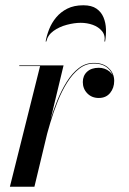

<svg xmlns="http://www.w3.org/2000/svg" viewBox="-20 -708 491 728"><path d="M17.5 0 132 -457.5H53V-460H221L110.5 0ZM147.5 -166.5Q156 -203 168.2 -244.2Q180.5 -285.5 196.5 -325.2Q212.5 -365 233 -397.8Q253.5 -430.5 279 -450Q304.5 -469.5 336 -469.5Q371.5 -469.5 392.2 -449.8Q413 -430 413 -401.5Q413 -374.5 397.5 -355.5Q382 -336.5 354.5 -336.5Q328 -336.5 311 -354Q294 -371.5 294 -397Q294 -421 310.2 -436Q326.5 -451 354.5 -451Q377.5 -451 394.8 -437.2Q412 -423.5 412 -401.5H410.5Q410.5 -428.5 390.8 -447.8Q371 -467 336 -467Q305 -467 280 -447.2Q255 -427.5 234.8 -395.2Q214.5 -363 198.8 -323.5Q183 -284 170.8 -243Q158.5 -202 150 -166.5ZM153 -550.5Q157 -573.5 166.5 -597.5Q176 -621.5 193 -642Q210 -662.5 235.2 -675.2Q260.5 -688 296 -688Q327.5 -688 345.8 -675.2Q364 -662.5 372.5 -642Q381 -621.5 381.8 -597.5Q382.5 -573.5 378.5 -550.5H376Q380 -574 366.8 -590Q353.5 -606 331.8 -613.8Q310 -621.5 286 -621.5Q262 -621.5 233.5 -614Q205 -606.5 183 -590.8Q161 -575 155.5 -550.5Z"/></svg>

Font: Bodoni Moda 72pt Medium
Style: Italic
Weight: 500
Italic angle: -13°
Designer: Owen Earl
Foundry: indestructible type
Version: Version 2.004